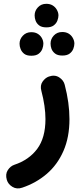

<svg xmlns="http://www.w3.org/2000/svg" viewBox="-20 -708 428 1031"><path d="M242.2 -296.9Q273.9 -308.1 297.9 -292.5Q321.8 -276.9 327.6 -252.4Q353 -155.3 353 -68.4Q353 28.8 320.8 102.5Q288.6 176.3 231.2 225.6Q173.8 274.9 99.1 299.8Q70.3 309.6 46.9 295.4Q23.4 281.2 16.6 257.8Q7.8 227.5 21.7 205.8Q35.6 184.1 57.1 176.8Q135.3 150.9 179.7 91.6Q224.1 32.2 224.1 -68.4Q224.1 -136.7 202.1 -220.2Q194.3 -249 208.5 -269.5Q222.7 -290 242.2 -296.9ZM166 -625.5Q166 -649.9 183.6 -668.7Q201.2 -687.5 228.5 -687.5Q248.5 -687.5 262.2 -679.2Q275.9 -670.9 283.7 -658.2Q293.9 -641.6 293.9 -625.5Q293.9 -612.8 288.3 -597.7Q282.7 -582.5 268.8 -571.8Q254.9 -561 229.5 -561Q203.6 -561 189.9 -571.8Q176.3 -582.5 170.9 -597.7Q166 -610.8 166 -625.5ZM251.5 -474.1Q251.5 -498.5 269 -517.3Q286.6 -536.1 314 -536.1Q334 -536.1 347.7 -528.1Q361.3 -520 369.1 -507.3Q379.4 -490.7 379.4 -474.1Q379.4 -461.4 373.8 -446.3Q368.2 -431.2 354.2 -420.4Q340.3 -409.7 314.9 -409.7Q289.1 -409.7 275.4 -420.7Q261.7 -431.6 256.3 -446.3Q251.5 -459.5 251.5 -474.1ZM85 -473.6Q85 -497.6 102.8 -516.4Q120.6 -535.2 147.9 -535.2Q168 -535.2 181.6 -527.1Q195.3 -519 203.1 -506.3Q212.9 -490.7 212.9 -473.1Q212.9 -460.4 207.3 -445.3Q201.7 -430.2 187.7 -419.4Q173.8 -408.7 148.4 -408.7Q122.6 -408.7 109.1 -419.7Q95.7 -430.7 90.3 -445.8Q85 -458.5 85 -473.6Z"/></svg>

Font: Mikhak-DS1-FD Bold
Style: Bold
Weight: 700
Designer: Amin Abedi
Version: Version 3.2